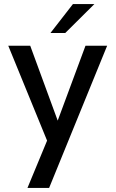

<svg xmlns="http://www.w3.org/2000/svg" viewBox="-20 -717 566 940"><path d="M114.5 203 210.5 -28.5 20.5 -493H128L262.5 -126.5L398.5 -493H504.5L220.5 203ZM227 -555.5 337 -697H442L299.5 -555.5Z"/></svg>

Font: HK Grotesk Medium
Style: Regular
Weight: 500
Designer: Alfredo Marco Pradil
Foundry: Hanken Design Co.
Version: Version 3.001;FEAKit 1.0